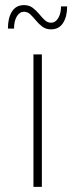

<svg xmlns="http://www.w3.org/2000/svg" viewBox="-20 -732 295 752"><path d="M111 0V-519H144V0ZM180 -617Q160 -617 146 -627.5Q132 -638 121 -651.5Q110 -665 99 -675.5Q88 -686 74 -686Q57 -686 46 -668Q35 -650 35 -620H11Q11 -662 27 -687Q43 -712 74 -712Q94 -712 108 -701.5Q122 -691 133 -677.5Q144 -664 155 -653.5Q166 -643 180 -643Q197 -643 208 -661Q219 -679 219 -707H243Q243 -667 227 -642Q211 -617 180 -617Z"/></svg>

Font: Montserrat ExtraLight
Style: Regular
Weight: 200
Designer: Julieta Ulanovsky
Foundry: Julieta Ulanovsky
Version: Version 9.000; ttfautohint (v1.8.4.7-5d5b)